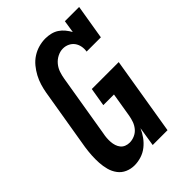

<svg xmlns="http://www.w3.org/2000/svg" viewBox="-220 -839 943 943"><g transform="rotate(-45 251.0 -367.5)"><path d="M145 8Q119 8 96.5 -2Q74 -12 59.5 -31.5Q45 -51 38.5 -75Q32 -99 30.5 -124.5Q29 -150 30.5 -175.5Q32 -201 36 -228L90 -552Q94 -575 101 -598Q108 -621 119.5 -642.5Q131 -664 147 -683.5Q163 -703 184 -716.5Q205 -730 228.5 -736.5Q252 -743 275 -743Q294 -743 312.5 -738.5Q331 -734 346 -724Q361 -714 372.5 -700Q384 -686 393 -670L403 -735H502L472 -554H373Q376 -572 372.5 -589Q369 -606 359.5 -619Q350 -632 334.5 -639.5Q319 -647 301 -647Q282 -647 263 -637.5Q244 -628 230.5 -611.5Q217 -595 210.5 -575.5Q204 -556 201 -537L147 -212Q144 -198 143 -184Q142 -170 143 -156.5Q144 -143 148 -130.5Q152 -118 160 -108Q168 -98 180.5 -93Q193 -88 207 -88Q224 -88 241.5 -95.5Q259 -103 271 -117.5Q283 -132 289 -149Q295 -166 298 -183L319 -310H245L261 -406H448L381 0H278L294 -101Q284 -78 269.5 -58Q255 -38 235.5 -22.5Q216 -7 192 0.5Q168 8 145 8Z"/></g></svg>

Font: Iosevka Curly Slab
Style: Bold Italic
Weight: 700
Italic angle: -9°
Monospace: yes
Designer: Belleve Invis
Foundry: Belleve Invis
Version: Version 22.1.2; ttfautohint (v1.8.4)